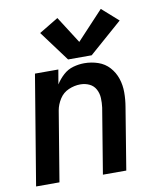

<svg xmlns="http://www.w3.org/2000/svg" viewBox="-86 -846 749 914"><g transform="rotate(-10 288.0 -389.5)"><path d="M14 0H127L183 -338Q188 -366 204.5 -392Q221 -418 249 -430Q277 -442 305 -442Q329 -442 349 -432.5Q369 -423 379.5 -403.5Q390 -384 391 -361Q392 -338 389 -315L337 0H450L499 -299Q505 -334 505 -369Q505 -404 494.5 -435.5Q484 -467 462 -491.5Q440 -516 408 -527Q376 -538 341 -538Q315 -538 288 -530.5Q261 -523 239.5 -503.5Q218 -484 203 -460L215 -530H102ZM269 -569H383L543 -709L464 -779L336 -642L253 -772L160 -716Z"/></g></svg>

Font: Iosevka Sparkle SmBdObl
Style: Regular
Weight: 600
Italic angle: -9°
Designer: Belleve Invis
Foundry: Belleve Invis
Version: Version 4.5.0; ttfautohint (v1.8.3)